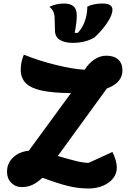

<svg xmlns="http://www.w3.org/2000/svg" viewBox="-20 -1043 732 1093"><path d="M588 -539 309 -155Q374 -136 414.5 -126Q455 -116 485 -116L620 -178Q645 -128 645 -88Q645 -55 624 -28Q603 -1 566 14.5Q529 30 485 30Q425 30 368 16Q311 2 222 -31Q190 -2 163 10Q136 22 105 22Q68 22 44 -2.5Q20 -27 20 -65Q20 -113 54 -146Q88 -179 144 -185L384 -513Q280 -514 217.5 -527.5Q155 -541 126.5 -570Q98 -599 98 -647Q98 -690 116 -732Q195 -699 296 -674Q397 -649 462 -646Q486 -684 518 -705Q550 -726 585 -726Q629 -726 653 -704Q677 -682 677 -642Q677 -572 588 -539ZM394 -799Q349 -799 321.5 -815.5Q294 -832 293 -867L291 -939Q291 -982 261 -1004Q299 -1023 345 -1023Q379 -1023 398 -1007.5Q417 -992 417 -955Q417 -913 405 -856H423Q449 -883 463 -922.5Q477 -962 477 -1005Q491 -1013 514 -1018Q537 -1023 563 -1023Q620 -1023 620 -988Q620 -956 588 -910Q556 -864 519 -831Q496 -816 463.5 -807.5Q431 -799 394 -799Z"/></svg>

Font: Lemonada SemiBold
Style: Regular
Weight: 600
Designer: Mohamed Gaber (Arabic) Eduardo Tunni (Latin)
Foundry: Kief Type Foundry
Version: Version 3.006